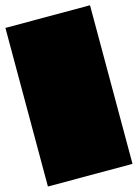

<svg xmlns="http://www.w3.org/2000/svg" viewBox="-115 -813 629 877"><g transform="rotate(-15 200.0 -375.0)"><path d="M0 0H400V-750H0ZM0 0Q0 0 0 0Q0 0 0 0Q0 0 0 0Q0 0 0 0Q0 0 0 0Q0 0 0 0H400Q400 0 400 0Q400 0 400 0Q400 0 400 0Q400 0 400 0Q400 0 400 0Q400 0 400 0ZM0 -750Q0 -750 0 -750Q0 -750 0 -750Q0 -750 0 -750Q0 -750 0 -750Q0 -750 0 -750Q0 -750 0 -750H400Q400 -750 400 -750Q400 -750 400 -750Q400 -750 400 -750Q400 -750 400 -750Q400 -750 400 -750Q400 -750 400 -750Z"/></g></svg>

Font: Wavefont
Style: Regular
Weight: 400
Monospace: yes
Version: Version 3.003